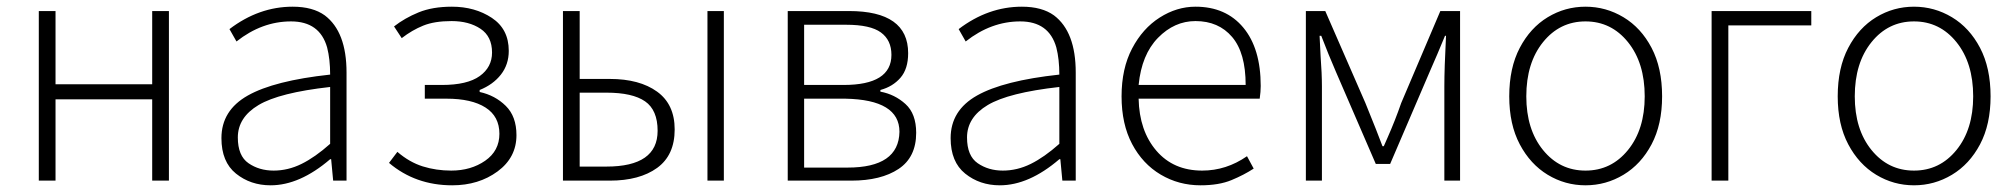

<svg xmlns="http://www.w3.org/2000/svg" viewBox="-20 -543 6023 574"><path d="M485 -3H435V-246H146V-3H96V-510H146V-291H435V-510H485Z M789 11Q729 11 685.5 -24Q642 -59 642 -130Q642 -213 721 -257.5Q800 -302 967 -320Q967 -366 958 -401Q936 -479 850 -479Q763 -479 687 -419L666 -456Q754 -523 855 -523Q915 -523 951 -497Q1016 -448 1016 -326V-3H976L970 -67H967Q876 11 789 11ZM798 -33Q841 -33 881.5 -53Q922 -73 967 -113V-283Q815 -266 753 -229Q691 -192 691 -132Q691 -77 723 -55Q755 -33 798 -33Z M1332 11Q1222 11 1143 -56L1168 -89Q1204 -58 1244 -45.5Q1284 -33 1329 -33Q1388 -33 1430.5 -62.5Q1473 -92 1473 -143Q1473 -195 1431.5 -221.5Q1390 -248 1315 -248H1250V-289H1301Q1377 -289 1414 -315.5Q1451 -342 1451 -386Q1451 -434 1416.5 -457Q1382 -480 1330 -480Q1279 -480 1245.5 -466.5Q1212 -453 1181 -429L1158 -464Q1190 -489 1231.5 -506Q1273 -523 1331 -523Q1400 -523 1450.5 -489.5Q1501 -456 1501 -391Q1501 -350 1477.5 -320Q1454 -290 1414 -274V-268Q1460 -258 1492 -226.5Q1524 -195 1524 -139Q1524 -72 1467.5 -30.5Q1411 11 1332 11Z M1803 -3H1663V-510H1713V-307H1803Q1892 -307 1944.5 -269Q1997 -231 1997 -156Q1997 -79 1944.5 -41Q1892 -3 1803 -3ZM1793 -45Q1946 -45 1946 -152Q1946 -214 1908.5 -240Q1871 -266 1793 -266H1713V-45ZM2144 -3H2095V-510H2144Z M2525 -3H2335V-510H2518Q2695 -510 2695 -384Q2695 -337 2672 -310.5Q2649 -284 2612 -274V-269Q2655 -261 2687 -232Q2719 -203 2719 -146Q2719 -73 2666.5 -38Q2614 -3 2525 -3ZM2514 -42Q2667 -42 2669 -149Q2669 -245 2507 -248H2384V-42ZM2502 -289Q2645 -289 2645 -379Q2645 -423 2613.5 -446Q2582 -469 2510 -469H2384V-289Z M2969 11Q2909 11 2865.5 -24Q2822 -59 2822 -130Q2822 -213 2901 -257.5Q2980 -302 3147 -320Q3147 -366 3138 -401Q3116 -479 3030 -479Q2943 -479 2867 -419L2846 -456Q2934 -523 3035 -523Q3095 -523 3131 -497Q3196 -448 3196 -326V-3H3156L3150 -67H3147Q3056 11 2969 11ZM2978 -33Q3021 -33 3061.5 -53Q3102 -73 3147 -113V-283Q2995 -266 2933 -229Q2871 -192 2871 -132Q2871 -77 2903 -55Q2935 -33 2978 -33Z M3569 11Q3504 11 3450 -21Q3396 -53 3364.5 -112.5Q3333 -172 3333 -255Q3333 -338 3364.5 -398Q3396 -458 3447 -490.5Q3498 -523 3554 -523Q3645 -523 3697 -460.5Q3749 -398 3749 -286Q3749 -269 3746 -248H3384Q3386 -152 3437 -92.5Q3488 -33 3574 -33Q3646 -33 3708 -76L3728 -39Q3699 -20 3661.5 -4.5Q3624 11 3569 11ZM3704 -289Q3704 -385 3663.5 -432.5Q3623 -480 3554 -480Q3491 -480 3442 -430Q3393 -380 3384 -289Z M4345 -3H4298V-285Q4298 -338 4303 -436H4300Q4277 -380 4254 -328L4136 -53H4093L3974 -328Q3951 -381 3930 -436H3925L3928 -376Q3932 -322 3932 -285V-3H3884V-510H3942L4062 -235Q4099 -144 4113 -106H4117L4128 -131Q4151 -183 4169 -235L4286 -510H4345Z M4720 11Q4659 11 4607 -20.5Q4555 -52 4523.5 -111.5Q4492 -171 4492 -255Q4492 -340 4523.5 -400Q4555 -460 4607 -491.5Q4659 -523 4720 -523Q4781 -523 4833.5 -491.5Q4886 -460 4917.5 -400Q4949 -340 4949 -255Q4949 -171 4917.5 -111.5Q4886 -52 4833.5 -20.5Q4781 11 4720 11ZM4720 -33Q4797 -33 4847 -94.5Q4897 -156 4897 -255Q4897 -355 4847 -417Q4797 -479 4720 -479Q4643 -479 4593 -417Q4543 -355 4543 -255Q4543 -156 4593 -94.5Q4643 -33 4720 -33Z M5147 -3H5097V-510H5395V-467H5147Z M5702 11Q5641 11 5589 -20.5Q5537 -52 5505.5 -111.5Q5474 -171 5474 -255Q5474 -340 5505.5 -400Q5537 -460 5589 -491.5Q5641 -523 5702 -523Q5763 -523 5815.5 -491.5Q5868 -460 5899.5 -400Q5931 -340 5931 -255Q5931 -171 5899.5 -111.5Q5868 -52 5815.5 -20.5Q5763 11 5702 11ZM5702 -33Q5779 -33 5829 -94.5Q5879 -156 5879 -255Q5879 -355 5829 -417Q5779 -479 5702 -479Q5625 -479 5575 -417Q5525 -355 5525 -255Q5525 -156 5575 -94.5Q5625 -33 5702 -33Z"/></svg>

Font: LXGW 975 Gothic SC 200W
Style: Regular
Weight: 200
Version: Version 2.01;February 25, 2021